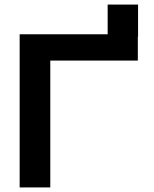

<svg xmlns="http://www.w3.org/2000/svg" viewBox="-20 -820 675 840"><path d="M66 0H200V-555H583V-659H584V-800H451V-670H66Z"/></svg>

Font: LT Wave Alt Bold
Style: Regular
Weight: 700
Designer: Daniel Lyons
Version: Version 2.5 (Glyphs App)